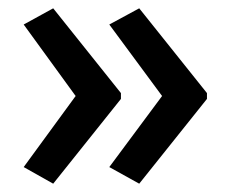

<svg xmlns="http://www.w3.org/2000/svg" viewBox="-20 -498 554 462"><path d="M478 -260V-274L315 -478L243 -439L370 -267L243 -96L315 -56ZM271 -260V-274L108 -478L37 -439L162 -267L37 -96L108 -56Z"/></svg>

Font: Noto Sans Lao Looped SemiCondensed Medium
Style: Regular
Weight: 500
Width: 4
Designer: Mark Frömberg, Ben Mitchell
Foundry: The Fontpad Ltd
Version: Version 1.002